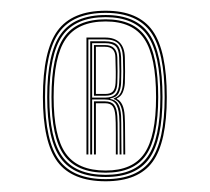

<svg xmlns="http://www.w3.org/2000/svg" viewBox="-20 -870 391 358"><path d="M177 -532Q114.5 -532 87.2 -568.4Q60 -604.8 60 -689Q60 -775.2 87.2 -812.6Q114.5 -850 177 -850Q238.2 -850 264.6 -812.6Q291 -775.2 291 -689Q291 -604.8 264.6 -568.4Q238.2 -532 177 -532ZM177 -536Q236 -536 261.5 -571.5Q287 -607 287 -689Q287 -773.2 261.5 -809.6Q236 -846 177 -846Q116.5 -846 90.2 -809.6Q64 -773.2 64 -689Q64 -607 90.2 -571.5Q116.5 -536 177 -536ZM177 -540Q118.8 -540 93.4 -574.6Q68 -609.2 68 -689Q68 -771 93.4 -806.5Q118.8 -842 177 -842Q233.8 -842 258.4 -806.5Q283 -771 283 -689Q283 -609.2 258.4 -574.6Q233.8 -540 177 -540ZM177 -544Q231.5 -544 255.2 -577.8Q279 -611.5 279 -689Q279 -769 255.2 -803.5Q231.5 -838 177 -838Q120.8 -838 96.4 -803.5Q72 -769 72 -689Q72 -611.5 96.4 -577.8Q120.8 -544 177 -544ZM177 -548Q122.8 -548 99.4 -580.8Q76 -613.5 76 -689Q76 -766.8 99.4 -800.4Q122.8 -834 177 -834Q229.5 -834 252.2 -800.4Q275 -766.8 275 -689Q275 -613.5 252.2 -580.8Q229.5 -548 177 -548ZM177 -552Q227.5 -552 249.2 -583.9Q271 -615.8 271 -689Q271 -764.5 249.2 -797.2Q227.5 -830 177 -830Q125 -830 102.5 -797.2Q80 -764.5 80 -689Q80 -615.8 102.5 -583.9Q125 -552 177 -552ZM141.2 -582V-800H175.8Q211.8 -800 212.8 -763.2Q213.2 -747.2 213.2 -736.2Q213.2 -725.2 212.8 -715Q212.2 -705.8 209 -698Q205.8 -690.2 197.8 -686.5V-685.5Q211 -679.2 212.5 -654Q213.2 -643.8 213.2 -621.6Q213.2 -599.5 213.5 -582H210Q209.8 -599.5 209.8 -621.6Q209.8 -643.8 209 -653.8Q207.2 -680.2 192 -685.5V-686.5Q201.8 -690 205.2 -697.5Q208.8 -705 209.2 -715Q209.8 -725.2 209.8 -736.8Q209.8 -748.2 209.2 -763.2Q208.5 -781 200.6 -788.8Q192.8 -796.5 175.8 -796.5H144.8V-582ZM155.2 -582V-681H175.8Q187.5 -681 192.6 -674.6Q197.8 -668.2 198.8 -653.5Q199.5 -643.8 199.4 -621.6Q199.2 -599.5 199.5 -582H196Q196 -599.5 196 -622.1Q196 -644.8 195.2 -653.5Q194.2 -666.8 190 -672.1Q185.8 -677.5 175.8 -677.5H158.8V-582ZM148.2 -582V-793H175.8Q191.8 -793 198.4 -786.2Q205 -779.5 205.8 -763.2Q206.2 -748 206.2 -736.8Q206.2 -725.5 205.8 -715.2Q205.2 -703.8 201 -696Q196.8 -688.2 185.5 -686.5V-685.5Q195.8 -683.8 200.2 -676.2Q204.8 -668.8 205.8 -653.8Q206.2 -643.8 206.2 -621.6Q206.2 -599.5 206.5 -582H203Q202.8 -599.5 202.9 -621.6Q203 -643.8 202.2 -653.8Q201 -670.2 195 -677.4Q189 -684.5 175.8 -684.5H151.8V-582ZM151.8 -688H176.2Q189.5 -688 195.5 -694.4Q201.5 -700.8 202.2 -715.2Q202.8 -725.5 202.8 -736.6Q202.8 -747.8 202.2 -763Q201.8 -777.5 195.9 -783.5Q190 -789.5 175.8 -789.5H151.8ZM155.2 -691.5V-786H175.8Q198 -786 198.8 -763Q199.2 -747.5 199.2 -736.4Q199.2 -725.2 198.8 -715.2Q198.2 -702.2 193.1 -696.9Q188 -691.5 176.2 -691.5ZM158.8 -694.8H176.2Q186 -694.8 190.4 -699.4Q194.8 -704 195.5 -715.2Q196 -725.2 195.9 -736.2Q195.8 -747.2 195.2 -763Q195 -782.8 175.8 -782.8H158.8Z"/></svg>

Font: Big Shoulders Inline Display SC Thin
Style: Regular
Weight: 100
Designer: Patric King
Foundry: XO Type Co
Version: Version 2.002